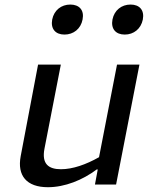

<svg xmlns="http://www.w3.org/2000/svg" viewBox="-20 -790 660 822"><path d="M143 -513.5 68.5 -121C53 -38.5 93.5 11.5 185 11.5C257.5 11.5 333.5 -19 394 -64.5H398.5L386.5 0H477L577 -513.5H481L404 -117C348 -85.5 291.5 -65.5 241 -65.5C188.5 -65.5 157.5 -87.5 170.5 -154L240.5 -513.5ZM203.5 -706.5C196 -666.5 217.5 -642 256 -642C294.5 -642 326 -666.5 333.5 -706.5C341.5 -746.5 319.5 -770.5 281 -770.5C242.5 -770.5 211.5 -746.5 203.5 -706.5ZM461.5 -706.5C454 -666.5 475.5 -642 514 -642C552.5 -642 583.5 -666.5 591.5 -706.5C599 -746.5 577.5 -770.5 539 -770.5C500.5 -770.5 469.5 -746.5 461.5 -706.5Z"/></svg>

Font: Monaspace Argon
Style: Italic
Weight: 400
Italic angle: -11°
Designer: Riley Cran & the Lettermatic Team
Foundry: Lettermatic
Version: Version 1.101 (Monaspace Argon)